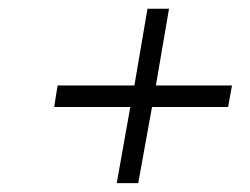

<svg xmlns="http://www.w3.org/2000/svg" viewBox="-20 -450 567 436"><path d="M334 -255.9H506.8L498 -207H325.2L293.9 -34.2H245.1L275.9 -207H103L110.8 -255.9H285.2L314.9 -430.2H363.8Z"/></svg>

Font: Linux Libertine G
Style: Italic
Weight: 400
Italic angle: -12°
Designer: Philipp H. Poll
Foundry: Philipp H. Poll
Version: Version 5.1.3